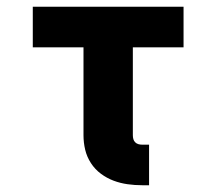

<svg xmlns="http://www.w3.org/2000/svg" viewBox="-20 -540 640 568"><path d="M421 8H401Q379 8 357.5 5Q336 2 316 -5.5Q296 -13 278.5 -26Q261 -39 249 -57.5Q237 -76 232 -97Q227 -118 227 -140V-400H77V-520H523V-400H373V-140Q373 -134 374.5 -128.5Q376 -123 380 -119Q384 -115 389.5 -113.5Q395 -112 401 -112H421Z"/></svg>

Font: Iosevka Aile Heavy
Style: Regular
Weight: 900
Designer: Belleve Invis
Foundry: Belleve Invis
Version: Version 31.1.0; ttfautohint (v1.8.4)